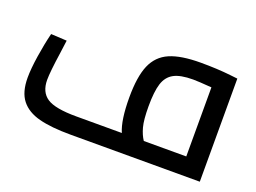

<svg xmlns="http://www.w3.org/2000/svg" viewBox="-82 -676 1138 854"><g transform="rotate(20 487.5 -249.5)"><path d="M918 -488V0H307Q214 0 156.5 -15Q99 -30 69.5 -67.5Q40 -105 40 -173Q40 -215 49.5 -277Q59 -339 72 -391L147 -387L139 -327Q125 -231 125 -194Q125 -136 163.5 -110.5Q202 -85 302 -85H518Q495 -138 495 -245Q495 -344 518.5 -398.5Q542 -453 595 -476Q648 -499 741 -499Q820 -499 882 -492ZM622 -85H823V-412Q760 -417 735 -417Q675 -417 644 -400Q613 -383 601 -345Q589 -307 589 -238Q589 -173 598 -140Q607 -107 622 -85Z"/></g></svg>

Font: sheba-seeBold
Style: Regular
Weight: 600
Designer: Mohamed Galeb, the designers
Foundry: Kief Type Foundry
Version: Version 2.010; ttfautohint (v1.5.33-1714) -l 8 -r 50 -G 200 